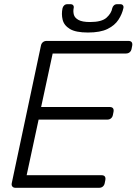

<svg xmlns="http://www.w3.org/2000/svg" viewBox="-20 -895 651 915"><path d="M54 0Q44 0 39 -6Q34 -12 36 -22L175 -677Q177 -688 184.5 -694Q192 -700 202 -700H592Q603 -700 607.5 -694Q612 -688 610 -677L607 -662Q605 -652 598 -646Q591 -640 580 -640H231L176 -385H503Q514 -385 518.5 -379Q523 -373 521 -362L518 -347Q516 -337 509 -331Q502 -325 491 -325H164L107 -60H464Q475 -60 479.5 -54Q484 -48 482 -37L479 -22Q477 -12 470 -6Q463 0 452 0ZM399 -740Q341 -740 313 -757Q285 -774 278.5 -801Q272 -828 278 -856Q280 -864 286 -869.5Q292 -875 301 -875H316Q325 -875 329 -869.5Q333 -864 331 -856Q328 -840 332 -825Q336 -810 354 -800Q372 -790 409 -790Q465 -790 488 -811Q511 -832 515 -856Q517 -864 523 -869.5Q529 -875 538 -875H553Q562 -875 566 -869.5Q570 -864 568 -856Q562 -828 544.5 -801Q527 -774 492.5 -757Q458 -740 399 -740Z"/></svg>

Font: Rubik Light Light
Style: Italic
Weight: 300
Italic angle: -12°
Version: Version 2.104